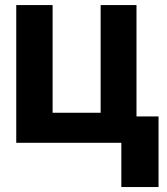

<svg xmlns="http://www.w3.org/2000/svg" viewBox="-20 -566 662 761"><path d="M521 -545.9V0H44.4V-545.9H188.5V-119.1H378.9V-545.9ZM608.4 -104.5V175.3H460.9V-104.5Z"/></svg>

Font: Inter Tight
Style: Bold
Weight: 700
Designer: Rasmus Andersson
Foundry: rsms
Version: Version 3.004; ttfautohint (v1.8.4.7-5d5b)